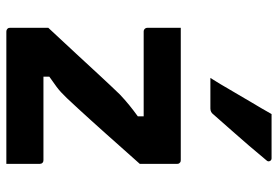

<svg xmlns="http://www.w3.org/2000/svg" viewBox="-152 -702 855 590"><g transform="rotate(90 275.0 -407.5)"><path d="M66 -536H472Q477 -536 479 -534.5Q481 -533 482.5 -531Q484 -529 484 -525V-410Q458 -381 435 -355Q412 -329 391 -305.5Q370 -282 351 -261Q332 -240 315 -221.5Q298 -203 282 -186Q263 -166 247.5 -154.5Q232 -143 216 -132V-114Q239 -114 262 -114Q285 -114 308 -114H473Q478 -114 481 -111Q484 -108 484 -103Q484 -77 484 -51.5Q484 -26 484 0H78Q74 0 71.5 -1.5Q69 -3 67.5 -5Q66 -7 66 -11V-129Q110 -176 146 -215Q182 -254 212.5 -287Q243 -320 271 -349Q288 -365 304 -378Q320 -391 338 -404V-422Q311 -422 284 -422Q257 -422 230 -422H77Q74 -422 71.5 -423.5Q69 -425 67.5 -427.5Q66 -430 66 -433Q66 -458 66 -484Q66 -510 66 -536ZM331 -815Q369 -815 399.5 -815Q430 -815 467 -815Q473 -815 475.5 -809.5Q478 -804 473 -799Q449 -770 427.5 -745Q406 -720 383 -694Q360 -668 331 -635Q329 -632 324.5 -629.5Q320 -627 314 -627Q289 -627 266 -627Q243 -627 220 -627Q239 -657 257 -688.5Q275 -720 294 -751.5Q313 -783 331 -815Z"/></g></svg>

Font: Recursive SemiBold
Style: Regular
Weight: 600
Version: Version 1.085